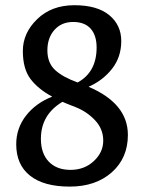

<svg xmlns="http://www.w3.org/2000/svg" viewBox="-20 -691 537 722"><path d="M343.3 -512.2Q343.3 -558.1 320.8 -583.3Q298.3 -608.4 254.9 -608.4Q211.4 -608.4 184.8 -578.6Q158.2 -548.8 158.2 -501.5Q158.2 -454.1 187.7 -427.2Q217.3 -400.4 272 -380.9Q343.3 -419.9 343.3 -512.2ZM133.8 -168.9Q133.8 -114.3 163.3 -83.3Q192.9 -52.2 245.1 -52.2Q297.4 -52.2 332.8 -85.2Q368.2 -118.2 368.2 -162.1Q368.2 -206.1 337.4 -238.8Q306.6 -271.5 264.2 -288.1Q221.7 -304.7 214.8 -308.1Q133.8 -259.8 133.8 -168.9ZM460.9 -183.6Q460.9 -96.7 400.4 -43Q339.8 10.7 242.2 10.7Q144.5 10.7 92.8 -30.5Q41 -71.8 41 -148.4Q41 -208.5 77.6 -255.9Q114.3 -303.2 176.3 -327.6Q123.5 -356 94.7 -394Q65.9 -432.1 65.9 -499.5Q65.9 -566.9 119.9 -619.1Q173.8 -671.4 259.8 -671.4Q345.7 -671.4 390.9 -634Q436 -596.7 436 -536.6Q436 -476.6 401.4 -432.4Q366.7 -388.2 313 -364.7Q460.9 -301.8 460.9 -183.6Z"/></svg>

Font: NoticiaText-Regular
Style: Regular
Weight: 400
Designer: JM Sole
Foundry: JM Sole
Version: Version 1.003